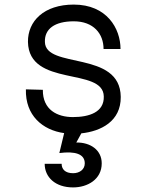

<svg xmlns="http://www.w3.org/2000/svg" viewBox="-20 -572 640 838"><path d="M167 -180 93 -182C90 -68 166 -4 260 9L239 96C308 87 350 100 350 141C350 168 327 184 299 184C264 184 249 166 249 143H175C175 201 221 246 299 246C362 246 424 211 424 141C424 83 375 49 313 50L335 10C420 1 508 -42 507 -149C505 -354 178 -269 176 -389C174 -446 219 -479 302 -479C388 -479 432 -425 432 -358H506C506 -448 446 -552 302 -552C172 -552 101 -480 102 -389C106 -189 431 -281 433 -151C435 -82 369 -61 298 -61C231 -61 166 -92 167 -180Z"/></svg>

Font: Fliege Mono Light
Style: Regular
Weight: 300
Version: Version 0.020;Glyphs 3.3 (3306)